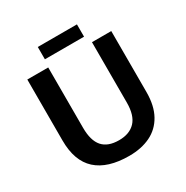

<svg xmlns="http://www.w3.org/2000/svg" viewBox="-184 -953 1084 1121"><g transform="rotate(-30 358.0 -392.0)"><path d="M369 17Q224 17 149.5 -50.5Q75 -118 75 -256V-667H216V-260Q216 -174 252 -133Q288 -92 363 -92Q434 -92 472.5 -133Q511 -174 511 -260V-667H641V-256Q641 -164 607 -103Q573 -42 512 -12.5Q451 17 369 17ZM223 -718V-801H487V-718Z"/></g></svg>

Font: Maven Pro SemiBold
Style: Regular
Weight: 600
Designer: Joe Prince
Foundry: Joe Prince
Version: Version 2.103